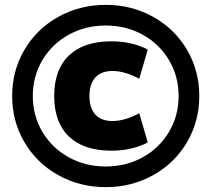

<svg xmlns="http://www.w3.org/2000/svg" viewBox="-20 -760 870 790"><path d="M30 -365Q30 -469 80.5 -555Q131 -641 219.5 -690.5Q308 -740 415 -740Q522 -740 610.5 -690.5Q699 -641 749.5 -555Q800 -469 800 -365Q800 -261 749.5 -175Q699 -89 610.5 -39.5Q522 10 415 10Q308 10 219.5 -39.5Q131 -89 80.5 -175Q30 -261 30 -365ZM415 -75Q499 -75 567.5 -113Q636 -151 675.5 -217.5Q715 -284 715 -365Q715 -446 675.5 -512.5Q636 -579 567.5 -617Q499 -655 415 -655Q331 -655 262.5 -617Q194 -579 154.5 -512.5Q115 -446 115 -365Q115 -284 154.5 -217.5Q194 -151 262.5 -113Q331 -75 415 -75ZM438 -590Q523 -590 588 -556L553 -436Q493 -468 443 -468Q397 -468 372.5 -441.5Q348 -415 348 -365Q348 -315 372.5 -288.5Q397 -262 443 -262Q493 -262 553 -294L588 -174Q523 -140 438 -140Q325 -140 264 -198Q203 -256 203 -365Q203 -474 264 -532Q325 -590 438 -590Z"/></svg>

Font: Enso Black
Style: Regular
Weight: 900
Designer: Coji Morishita
Foundry: UNDERFOREST DESIGN
Version: Version 1.000